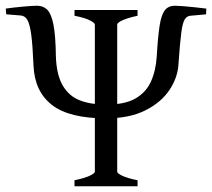

<svg xmlns="http://www.w3.org/2000/svg" viewBox="-31 -650 740 670"><path d="M633 -595Q621 -594 613.5 -582Q606 -570 601.5 -535Q597 -500 592 -429Q590 -381 561 -337Q532 -293 476.5 -265Q421 -237 339 -237Q210 -237 150 -284Q90 -331 86 -420Q83 -492 78 -529Q73 -566 64.5 -580.5Q56 -595 41 -596L-9 -600L-11 -620Q17 -624 50 -627Q83 -630 98 -630Q120 -630 134 -616Q148 -602 155.5 -564Q163 -526 164 -454Q166 -389 188 -351.5Q210 -314 248.5 -299.5Q287 -285 339 -285Q405 -285 442 -306.5Q479 -328 496 -366Q513 -404 516 -454Q520 -522 526 -560.5Q532 -599 544.5 -614.5Q557 -630 579 -630Q588 -630 607.5 -628.5Q627 -627 650 -624.5Q673 -622 689 -620L688 -600ZM229 0V-21Q263 -28 281.5 -36.5Q300 -45 300 -51V-564Q300 -570 282.5 -579Q265 -588 229 -595V-615H449V-595Q416 -588 397 -579.5Q378 -571 378 -564V-51Q378 -45 396 -36.5Q414 -28 449 -21V0Z"/></svg>

Font: ChillKai
Style: Regular
Weight: 400
Designer: ChillType
Foundry: 寒蝉字型
Version: Version 2.000